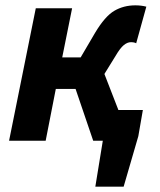

<svg xmlns="http://www.w3.org/2000/svg" viewBox="-20 -527 598 719"><path d="M337 172 365 0H338L361 -115H515L498 -17L443 172ZM14 0 114 -496H250L213 -312H282L336 -404Q373 -466 408 -486.5Q443 -507 487 -507Q509 -507 528 -502L490 -365Q486 -367 481.5 -368Q477 -369 470 -369Q457 -369 443.5 -358Q430 -347 413 -318L371 -250L468 0H329L263 -194H189L151 0Z"/></svg>

Font: Source Sans 3
Style: Bold Italic
Weight: 700
Italic angle: -11°
Designer: Paul D. Hunt
Foundry: Adobe
Version: Version 3.052;hotconv 1.1.0;makeotfexe 2.6.0